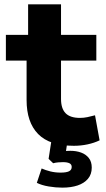

<svg xmlns="http://www.w3.org/2000/svg" viewBox="-20 -658 488 881"><path d="M319 11Q208 11 155 -43Q102 -97 102 -199V-380H7V-498H109V-638H260V-498H422V-380H260V-204Q260 -160 281 -138.5Q302 -117 347 -117Q364 -117 381 -120.5Q398 -124 416 -129L437 -14Q412 -2 381.5 4.5Q351 11 319 11ZM266 203Q235 203 203 197.5Q171 192 149 181L171 115Q189 123 211 128.5Q233 134 258 134Q284 134 296.5 128Q309 122 309 108Q309 96 298.5 91Q288 86 269 86Q260 86 247.5 87Q235 88 224 91L203 71L217 -20H291L279 61L244 43Q256 38 272 36Q288 34 303 34Q330 34 352 42Q374 50 387.5 67Q401 84 401 111Q401 142 383.5 162.5Q366 183 336 193Q306 203 266 203Z"/></svg>

Font: Nunito Sans 9pt ExtraBold
Style: Regular
Weight: 800
Version: Version 3.101;gftools[0.9.27]